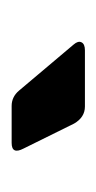

<svg xmlns="http://www.w3.org/2000/svg" viewBox="64 -808 169 338"><g transform="rotate(90 149.0 -638.5)"><path d="M231 -574H166Q150 -574 139 -587L58 -683Q51 -691 54 -697Q57 -703 68 -703H167Q186 -703 197 -684L241 -595Q252 -574 231 -574Z"/></g></svg>

Font: Rajdhani
Style: Bold
Weight: 700
Designer: Satya Rajpurohit, Jyotish Sonowal
Foundry: Indian Type Foundry
Version: Version 1.201 February 1, 2022